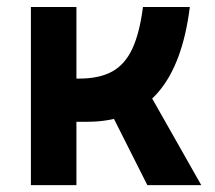

<svg xmlns="http://www.w3.org/2000/svg" viewBox="-20 -538 626 558"><path d="M151.4 -184.1V-309.6H210Q268.1 -309.6 305.4 -329.8Q342.8 -350.1 364.3 -395.8Q385.7 -441.4 395.5 -517.6H531.7Q510.7 -349.6 437 -266.8Q363.3 -184.1 234.4 -184.1ZM69.8 0V-517.6H202.1V0ZM408.2 0 281.2 -252 399.4 -292 564.9 0Z"/></svg>

Font: Cascadia Mono
Style: Regular
Weight: 400
Monospace: yes
Designer: Aaron Bell
Foundry: Saja Typeworks
Version: Version 2102.003